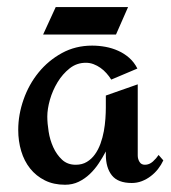

<svg xmlns="http://www.w3.org/2000/svg" viewBox="-20 -505 477 535"><path d="M435.1 -58.1Q429.2 -45.4 420.4 -34.2Q411.6 -22.9 400.1 -14.2Q388.7 -5.4 375.2 -0.2Q361.8 4.9 347.2 4.9Q308.6 4.9 291.7 -16.4Q274.9 -37.6 274.9 -74.2V-83Q266.1 -66.4 255.1 -49.8Q244.1 -33.2 230.2 -20Q216.3 -6.8 199.2 1.5Q182.1 9.8 161.1 9.8Q129.4 9.8 105 -2.4Q80.6 -14.6 64 -35.4Q47.4 -56.2 39.1 -84Q30.8 -111.8 30.8 -143.1Q30.8 -185.5 45.7 -227.8Q60.5 -270 87.6 -303.2Q114.7 -336.4 152.6 -357.2Q190.4 -377.9 236.8 -377.9Q255.4 -377.9 273.9 -374.5Q292.5 -371.1 309.3 -363.5Q326.2 -356 340.1 -343.8Q354 -331.5 362.8 -314L290 -283.2Q284.2 -292.5 276.6 -301Q269 -309.6 260 -315.9Q251 -322.3 240.7 -326.2Q230.5 -330.1 219.2 -330.1Q193.8 -330.1 174.1 -314.5Q154.3 -298.8 140.4 -275.9Q126.5 -252.9 119.1 -227.1Q111.8 -201.2 111.8 -180.2Q111.8 -161.6 115.5 -138.4Q119.1 -115.2 128.4 -94.7Q137.7 -74.2 152.8 -60.1Q168 -45.9 190.9 -45.9Q209 -45.9 222.2 -54Q235.4 -62 244.6 -75Q253.9 -87.9 260 -104.7Q266.1 -121.6 269.3 -139.2Q272.5 -156.7 273.7 -174.1Q274.9 -191.4 274.9 -205.1V-238.8L363.8 -270V-71.8Q363.8 -62 368.7 -54Q373.5 -45.9 383.8 -45.9Q396 -45.9 406 -54.9Q416 -64 421.9 -73.2ZM100.1 -408.7 135.3 -485.4H336.9L303.2 -408.7Z"/></svg>

Font: Redressed
Style: Regular
Weight: 400
Designer: Astigmatic (AOETI)
Foundry: Astigmatic (AOETI)
Version: Version 1.001